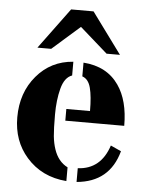

<svg xmlns="http://www.w3.org/2000/svg" viewBox="-52 -764 637 816"><g transform="rotate(5 266.0 -356.5)"><path d="M305.2 -51.3Q403.3 -56.2 437 -159.7L481.9 -139.2Q445.3 -4.9 305.2 7.3ZM290.5 -500.5Q391.1 -493.2 441.4 -420.4Q486.3 -356 486.3 -248H234.9V-297.9H335.9Q335.9 -360.4 326.4 -396.7Q316.9 -433.1 290.5 -441.9ZM261.7 7.3Q155.8 -1 90.8 -75.2Q30.3 -144 30.3 -244.6Q30.3 -350.1 91.3 -421.9Q151.9 -493.7 247.1 -500.5V-441.9Q214.8 -430.7 201.9 -381.3Q189 -332 189 -270.3Q189 -208.5 192.1 -178Q195.3 -147.5 203.6 -123Q220.7 -71.8 261.7 -51.3ZM384.8 -546.9 266.6 -650.9 148.4 -546.9H89.8L218.3 -721.2H314L441.9 -546.9Z"/></g></svg>

Font: Stardos Stencil
Style: Bold
Weight: 700
Designer: vernon adams
Foundry: vernon adams
Version: Version 1.000